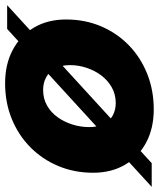

<svg xmlns="http://www.w3.org/2000/svg" viewBox="6 -650 614 741"><g transform="rotate(-90 312.5 -279.0)"><path d="M-37.7 0 571.8 -557.9H663.5L53.9 0ZM261.4 7.9Q188.7 7.9 133.6 -21.3Q78.5 -50.5 47.7 -103.1Q16.8 -155.6 16.8 -226.2Q16.8 -298.3 42.6 -360.1Q68.4 -421.9 115 -468.1Q161.6 -514.3 224.7 -540.1Q287.8 -565.8 361.9 -565.8Q435.1 -565.8 490.4 -536.6Q545.8 -507.3 577 -454.5Q608.3 -401.8 608.3 -330.7Q608.3 -257.6 582.1 -195.8Q555.8 -134 508.8 -88.3Q461.7 -42.5 398.3 -17.3Q335 7.9 261.4 7.9ZM285.9 -138.8Q318.8 -138.8 345.8 -153.8Q372.7 -168.9 392 -194.2Q411.3 -219.5 421.7 -251Q432.2 -282.5 432.2 -315.2Q432.2 -350.6 419 -373.6Q405.8 -396.6 384.4 -407.8Q362.9 -419.1 336.4 -419.1Q303.1 -419.1 276.4 -404.1Q249.7 -389 231.3 -363.4Q213 -337.9 203 -306.2Q193 -274.5 193 -241.2Q193 -207.4 205.2 -184.3Q217.4 -161.3 238.4 -150Q259.5 -138.8 285.9 -138.8Z"/></g></svg>

Font: Poppins Variable
Style: Italic
Weight: 100
Italic angle: -10°
Designer: Jonny Pinhorn
Foundry: Indian Type Foundry
Version: Version 6.000